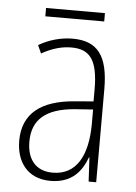

<svg xmlns="http://www.w3.org/2000/svg" viewBox="-49 -686 519 734"><g transform="rotate(5 210.0 -318.5)"><path d="M324 -647H98V-615H324ZM210 -539C165 -539 119 -526 80 -503L94 -472C136 -496 174 -505 208 -505C279 -505 310 -466 310 -353V-307L237 -301C111 -291 40 -238 40 -133C40 -54 82 10 172 10C254 10 291 -38 311 -92H313L318 0H347V-357C347 -486 305 -539 210 -539ZM240 -271 311 -276V-218C310 -101 270 -22 178 -22C115 -22 79 -62 79 -133C79 -219 133 -262 240 -271Z"/></g></svg>

Font: Noto Sans Gujarati Condensed ExtraLight
Style: Regular
Weight: 200
Width: 3
Designer: Jelle Bosma - Monotype Design Team, Universal Thirst
Foundry: Monotype Imaging Inc.
Version: Version 2.106